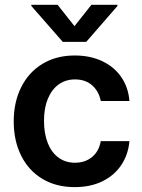

<svg xmlns="http://www.w3.org/2000/svg" viewBox="-20 -768 593 799"><path d="M37.1 -262.7Q37.1 -343.3 68.4 -405.5Q99.6 -467.8 157 -502.4Q214.4 -537.1 291 -537.1Q355 -537.1 405 -513.7Q455.1 -490.2 484.6 -447.3Q514.2 -404.3 518.6 -347.7H399.4Q391.6 -387.7 363.8 -412.6Q335.9 -437.5 292 -437.5Q253.4 -437.5 224.4 -416.7Q195.3 -396 179.2 -357.2Q163.1 -318.4 163.1 -265.6Q163.1 -211.4 179 -172.1Q194.8 -132.8 223.9 -111.8Q252.9 -90.8 292 -90.8Q334 -90.8 362.8 -114.3Q391.6 -137.7 399.4 -180.7H518.6Q513.7 -124.5 484.6 -81.1Q455.6 -37.6 405.8 -13.4Q356 10.7 291 10.7Q213.4 10.7 156 -23.9Q98.6 -58.6 67.9 -120.6Q37.1 -182.6 37.1 -262.7ZM290 -659.2 360.4 -748H468.8V-743.2L338.9 -593.8H241.2L110.4 -743.2V-748H219.7Z"/></svg>

Font: Pretendard Std SemiBold
Style: Regular
Weight: 600
Designer: Base glyphs from Inter by Rasmus Andersson; Hangeul glyphs from Noto Sans CJK(Source Han Sans) by Jang Soo-young and Kan
Foundry: Kil Hyung-jin
Version: Version 1.309